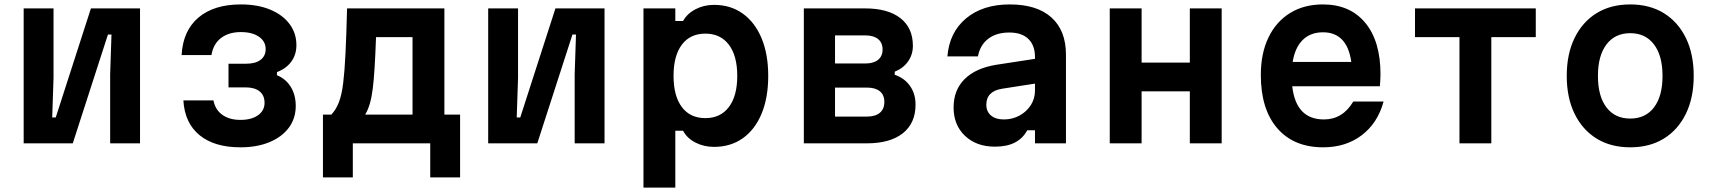

<svg xmlns="http://www.w3.org/2000/svg" viewBox="-20 -648 7740 868"><path d="M87 0V-610H222V-296L216 -117H232L391 -610H613V0H478V-313L484 -492H468L309 0Z M1067 18Q949 18 882 -37Q815 -92 809 -194H945Q953 -152 985 -129Q1017 -106 1067 -106Q1117 -106 1146.5 -127Q1176 -148 1176 -183Q1176 -217 1153.5 -235Q1131 -253 1090 -253H1013V-360H1094Q1135 -360 1158 -377.5Q1181 -395 1181 -426Q1181 -461 1150.5 -482Q1120 -503 1069 -503Q1014 -503 979 -476Q944 -449 936 -399H801Q807 -509 877 -568.5Q947 -628 1069 -628Q1145 -628 1201.5 -604.5Q1258 -581 1289 -539.5Q1320 -498 1320 -444Q1320 -401 1297 -369.5Q1274 -338 1232 -322V-308Q1273 -291 1295 -254.5Q1317 -218 1317 -169Q1317 -113 1286 -71Q1255 -29 1198.5 -5.5Q1142 18 1067 18Z M1440 154V-130H1478Q1499 -152 1512 -185.5Q1525 -219 1531.5 -272.5Q1538 -326 1542 -408Q1546 -490 1549 -610H1989V-130H2060V154H1925V0H1575V154ZM1631 -130H1845V-480H1680Q1677 -399 1673.5 -342Q1670 -285 1665 -246Q1660 -207 1652 -179.5Q1644 -152 1631 -130Z M2187 0V-610H2322V-296L2316 -117H2332L2491 -610H2713V0H2578V-313L2584 -492H2568L2409 0Z M2889 200V-610H3033V-553H3068Q3086 -586 3124 -606Q3162 -626 3208 -626Q3283 -626 3338 -586.5Q3393 -547 3423 -475Q3453 -403 3453 -305Q3453 -206 3423 -134Q3393 -62 3338 -23Q3283 16 3208 16Q3162 16 3124 -3.5Q3086 -23 3068 -57H3033V200ZM3169 -114Q3237 -114 3275 -164Q3313 -214 3313 -305Q3313 -396 3275 -446Q3237 -496 3169 -496Q3100 -496 3062.5 -446Q3025 -396 3025 -305Q3025 -214 3062.5 -164Q3100 -114 3169 -114Z M3614 0V-610H3891Q3994 -610 4050.5 -566Q4107 -522 4107 -441Q4107 -401 4085 -370Q4063 -339 4025 -324V-310Q4069 -295 4094 -259.5Q4119 -224 4119 -175Q4119 -91 4061.5 -45.5Q4004 0 3899 0ZM3755 -361H3892Q3929 -361 3949.5 -377.5Q3970 -394 3970 -424Q3970 -455 3949.5 -471.5Q3929 -488 3892 -488H3755ZM3755 -121H3900Q3937 -121 3957.5 -138Q3978 -155 3978 -187Q3978 -219 3957.5 -235.5Q3937 -252 3900 -252H3755Z M4624 -59Q4604 -22 4568 -3.5Q4532 15 4478 15Q4394 15 4342.5 -34Q4291 -83 4291 -162Q4291 -241 4341 -290.5Q4391 -340 4483 -355L4659 -382V-390Q4659 -443 4629 -472Q4599 -501 4543 -501Q4485 -501 4448 -473Q4411 -445 4401 -393H4263Q4272 -502 4347.5 -565Q4423 -628 4545 -628Q4668 -628 4733.5 -569Q4799 -510 4799 -401V0H4659V-59ZM4439 -174Q4439 -144 4460 -126Q4481 -108 4518 -108Q4557 -108 4589 -125.5Q4621 -143 4640 -172.5Q4659 -202 4659 -239V-270L4511 -247Q4439 -236 4439 -174Z M4997 0V-610H5141V-365H5359V-610H5503V0H5359V-235H5141V0Z M6235 -189Q6208 -91 6136 -36.5Q6064 18 5962 18Q5829 18 5754.5 -68Q5680 -154 5680 -309Q5680 -407 5714.5 -478.5Q5749 -550 5812 -589Q5875 -628 5961 -628Q6083 -628 6152 -545Q6221 -462 6221 -312Q6221 -297 6220 -283.5Q6219 -270 6218 -258H5822Q5839 -108 5965 -108Q6050 -108 6098 -189ZM5961 -502Q5904 -502 5869 -467Q5834 -432 5824 -368H6089Q6070 -502 5961 -502Z M6578 0V-480H6377V-610H6923V-480H6722V0Z M7350 18Q7262 18 7198 -21.5Q7134 -61 7098.5 -133.5Q7063 -206 7063 -305Q7063 -404 7098.5 -476.5Q7134 -549 7198 -588.5Q7262 -628 7350 -628Q7438 -628 7502 -588.5Q7566 -549 7601.5 -476.5Q7637 -404 7637 -305Q7637 -206 7601.5 -133.5Q7566 -61 7502 -21.5Q7438 18 7350 18ZM7350 -112Q7419 -112 7457.5 -162.5Q7496 -213 7496 -305Q7496 -396 7457.5 -447Q7419 -498 7350 -498Q7281 -498 7242.5 -447Q7204 -396 7204 -305Q7204 -213 7242.5 -162.5Q7281 -112 7350 -112Z"/></svg>

Font: Martian Mono SemiBold
Style: Regular
Weight: 600
Monospace: yes
Designer: Roman Shamin
Foundry: Evil Martians
Version: Version 1.000; ttfautohint (v1.8.4.7-5d5b)